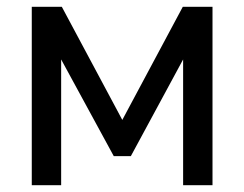

<svg xmlns="http://www.w3.org/2000/svg" viewBox="-20 -542 715 562"><path d="M338 -191 515 -522H602V0H516V-368L363 -85H313L159 -368V0H73V-522H161Z"/></svg>

Font: PTCRaleway Medium
Style: Regular
Weight: 500
Designer: Matt McInerney, Pablo Impallari, Rodrigo Fuenzalida
Foundry: Matt McInerney, Pablo Impallari, Rodrigo Fuenzalida
Version: Version 3.000g; ttfautohint (v1.5) -l 8 -r 28 -G 28 -x 14 -D